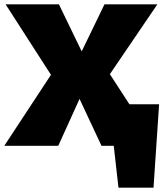

<svg xmlns="http://www.w3.org/2000/svg" viewBox="-24 -678 773 893"><path d="M716 -193 690 195H527L505 0H448L346 -218L247 0H-4L213 -330L2 -658H250L356 -439L462 -658H708L487 -333L578 -193Z"/></svg>

Font: Ysabeau Black
Style: Regular
Weight: 900
Designer: Christian Thalmann (Catharsis Fonts)
Version: Version 0.003